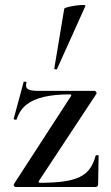

<svg xmlns="http://www.w3.org/2000/svg" viewBox="-20 -751 445 771"><path d="M36 -12 265 -365Q269 -372 260 -372Q200 -372 156.5 -362Q113 -352 86 -330.5Q59 -309 47 -272Q46 -269 40 -270.5Q34 -272 35 -274L75 -422Q76 -424 82 -423Q88 -422 86 -419Q81 -399 93 -392.5Q105 -386 135 -386Q173 -386 229 -386Q285 -386 359 -386Q363 -386 366 -382Q369 -378 367 -374L136 -24Q133 -17 141 -17Q197 -17 236 -22.5Q275 -28 300.5 -40.5Q326 -53 341 -74Q356 -95 364 -126Q365 -128 370.5 -128Q376 -128 376 -126L374 -11Q374 -7 371.5 -3.5Q369 0 364 0Q316 0 260 0Q204 0 148 0Q92 0 43 0Q39 0 36.5 -4Q34 -8 36 -12ZM209 -474Q208 -471 202.5 -472.5Q197 -474 198 -476L238 -716Q239 -719 252.5 -722.5Q266 -726 283 -728.5Q300 -731 312.5 -731Q325 -731 323 -727Z"/></svg>

Font: Cormorant Light SemiBold
Style: Regular
Weight: 600
Version: Version 4.000